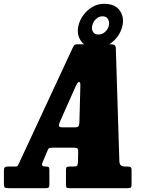

<svg xmlns="http://www.w3.org/2000/svg" viewBox="-70 -987 760 1007"><path d="M-49.5 -25.5V-90.5Q-49.5 -103 -45.8 -108.2Q-42 -113.5 -28.5 -113.5H9Q22 -113.5 23.8 -118.5Q25.5 -123.5 30 -131.5L312.5 -739Q318 -749.5 322.2 -752.2Q326.5 -755 342.5 -755H507Q523.5 -755 530.2 -750.5Q537 -746 537.5 -734.5L556 -142.5Q556.5 -127.5 563.2 -120.5Q570 -113.5 589.5 -113.5H596Q608.5 -113.5 614.2 -110.8Q620 -108 620 -94.5V-21Q620 -7 616 -3.5Q612 0 598 0H294.5Q281 0 278.5 -4.5Q276 -9 276 -22.5V-93.5Q276 -107 279.8 -110.2Q283.5 -113.5 297 -113.5H315Q331.5 -113.5 334.5 -118Q337.5 -122.5 339 -137L340 -195.5Q340.5 -206.5 335 -209.5Q329.5 -212.5 315 -212.5H212.5Q198.5 -212.5 191.8 -211.5Q185 -210.5 181 -201L152.5 -134Q144.5 -113.5 167 -113.5H172.5Q183.5 -113.5 186.2 -109.8Q189 -106 189 -95V-18.5Q189 -6.5 184.8 -3.2Q180.5 0 169 0H-21.5Q-40 0 -44.8 -3.5Q-49.5 -7 -49.5 -25.5ZM327.5 -535.5 244.5 -349Q240 -338 239.2 -328.5Q238.5 -319 258 -319H322Q340 -319 343 -327.2Q346 -335.5 346.5 -347.5L351.5 -537.5Q352 -557.5 344.5 -557.5Q340.5 -557.5 336 -551Q331.5 -544.5 327.5 -535.5ZM437.5 -736Q380.5 -736 355.8 -770.5Q331 -805 341 -851Q348 -881.5 367.5 -908Q387 -934.5 415 -950.8Q443 -967 475.5 -967Q533 -967 557.8 -932.2Q582.5 -897.5 572 -851Q565 -820 545.5 -794Q526 -768 498.2 -752Q470.5 -736 437.5 -736ZM446 -806Q466 -806 481 -819.5Q496 -833 500.5 -851.5Q505 -872.5 496.2 -887Q487.5 -901.5 468 -901.5Q448 -901.5 433 -887Q418 -872.5 413.5 -851.5Q409.5 -833 418 -819.5Q426.5 -806 446 -806Z"/></svg>

Font: Besley* Condensed Heavy
Style: Italic
Weight: 800
Width: 3
Italic angle: -13°
Designer: Owen Earl
Foundry: indestructible type*
Version: Version 3.000; ttfautohint (v1.8.3)